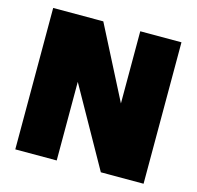

<svg xmlns="http://www.w3.org/2000/svg" viewBox="-97 -751 874 853"><g transform="rotate(15 340.0 -325.0)"><path d="M445.5 -650.5H635V0H438.5L235.5 -361.5V0H45V-650.5H275.5L445.5 -318.5Z"/></g></svg>

Font: Overused Grotesk Black
Style: Regular
Weight: 900
Version: Version 0.004